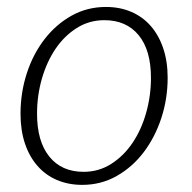

<svg xmlns="http://www.w3.org/2000/svg" viewBox="-20 -525 553 552"><path d="M220.5 -31Q264 -31 299.8 -53.8Q335.5 -76.5 361 -114.2Q386.5 -152 400.2 -200.8Q414 -249.5 414 -301Q414 -381 378.5 -424Q343 -467 280 -467Q236.5 -467 200.8 -444.5Q165 -422 139.8 -384.8Q114.5 -347.5 100.5 -299Q86.5 -250.5 86.5 -198Q86.5 -118.5 121.8 -74.8Q157 -31 220.5 -31ZM216.5 6.5Q176.5 6.5 143.8 -7.5Q111 -21.5 87.8 -48Q64.5 -74.5 51.8 -112.2Q39 -150 39 -198Q39 -258.5 57 -314Q75 -369.5 107.8 -412Q140.5 -454.5 185.5 -479.8Q230.5 -505 284.5 -505Q324.5 -505 357.2 -491Q390 -477 413.2 -450.5Q436.5 -424 449.2 -386.2Q462 -348.5 462 -301.5Q462 -241 443.8 -185.5Q425.5 -130 393 -87.2Q360.5 -44.5 315.5 -19Q270.5 6.5 216.5 6.5Z"/></svg>

Font: Lato Light
Style: Italic
Weight: 300
Italic angle: -7°
Designer: Lukasz Dziedzic
Foundry: tyPoland Lukasz Dziedzic
Version: Version 2.007; 2014-02-27